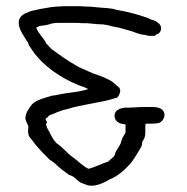

<svg xmlns="http://www.w3.org/2000/svg" viewBox="-20 -609 604 621"><path d="M48 -556C25 -529 61 -489 72 -468V-465L88 -441C92 -435 97 -430 102 -424C136 -383 199 -344 255 -326C259 -324 262 -322 266 -321C244 -314 222 -311 197 -308L179 -305L154 -300H150C127 -293 99 -287 84 -272C75 -260 62 -245 62 -225C64 -216 70 -206 72 -200L71 -191V-182C71 -177 72 -173 74 -168C81 -160 88 -150 95 -141C110 -123 124 -109 140 -93C146 -89 152 -85 157 -81C172 -66 187 -55 204 -43C220 -39 226 -29 238 -20C243 -17 249 -15 255 -13C283 0 314 -17 335 -29C360 -38 386 -62 402 -80C412 -92 421 -108 429 -121C435 -131 440 -136 440 -150C446 -159 450 -166 450 -179V-205C451 -206 451 -208 452 -209H472C479 -209 486 -210 493 -211C503 -214 512 -226 512 -237C512 -257 493 -263 472 -263H446C430 -263 412 -261 401 -261H390C368 -261 347 -251 351 -230C353 -215 369 -207 386 -207V-180C381 -172 373 -159 371 -147C366 -135 358 -126 353 -115C353 -112 352 -110 351 -109C351 -102 335 -93 331 -87C309 -80 290 -69 266 -63C246 -73 233 -88 215 -101C197 -113 183 -133 164 -145C163 -145 163 -146 162 -147C148 -161 142 -180 131 -198C131 -201 130 -204 129 -206C129 -208 131 -211 132 -213C130 -217 129 -221 127 -225C132 -228 135 -230 138 -235C156 -242 176 -252 197 -256C246 -272 306 -276 354 -292C361 -292 367 -303 369 -314C369 -318 368 -322 366 -325C361 -329 355 -335 349 -340C335 -352 308 -363 285 -370L264 -379C253 -385 239 -389 228 -396C198 -413 173 -431 146 -451L138 -459C136 -462 133 -465 130 -468C122 -486 103 -501 97 -520C101 -521 104 -523 108 -525C117 -526 127 -527 138 -530C145 -533 158 -535 167 -535H221C229 -535 237 -535 245 -534H262C272 -533 282 -532 293 -531C300 -531 307 -530 313 -530L327 -528C333 -526 340 -525 346 -523C369 -520 389 -512 409 -507C422 -502 436 -496 452 -496C456 -492 471 -493 479 -493C482 -494 485 -496 486 -498C492 -499 495 -502 498 -506C510 -529 485 -542 468 -546C465 -548 461 -549 458 -551C426 -562 394 -571 358 -577C340 -583 320 -583 298 -585C283 -587 267 -588 252 -588C245 -589 239 -589 233 -589H197C189 -589 180 -589 172 -588C167 -588 162 -588 156 -587C151 -587 145 -586 140 -585C119 -582 99 -578 79 -573L65 -567C59 -565 53 -561 48 -556Z"/></svg>

Font: Scribbler
Style: Regular
Weight: 400
Designer: Mew Too
Foundry: Cannot Into Space Fonts
Version: Version 1.001